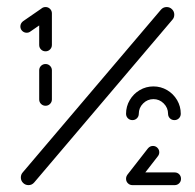

<svg xmlns="http://www.w3.org/2000/svg" viewBox="-20 -539 568 559"><path d="M112.6 -231.1Q104.8 -231.1 99.4 -236.5Q94.1 -241.9 94.1 -249.6V-334.1Q94.1 -341.9 99.4 -347.2Q104.8 -352.6 112.6 -352.6Q120.4 -352.6 125.7 -347.2Q131.1 -341.9 131.1 -334.1V-249.6Q131.1 -241.9 125.7 -236.5Q120.4 -231.1 112.6 -231.1ZM112.6 -518.5Q120.4 -518.5 125.7 -513.1Q131.1 -507.8 131.1 -500Q131.1 -495.6 128.9 -491.5Q126.7 -487.4 123 -484.8L68.1 -447Q63.7 -443.7 57.8 -443.7Q50 -443.7 44.6 -449.1Q39.3 -454.4 39.3 -462.2Q39.3 -466.7 41.5 -470.7Q43.7 -474.8 47.4 -477.4L102.2 -515.2Q106.7 -518.5 112.6 -518.5ZM112.6 -389.6Q104.8 -389.6 99.4 -395Q94.1 -400.4 94.1 -408.1V-500Q94.1 -507.8 99.4 -513.1Q104.8 -518.5 112.6 -518.5Q120.4 -518.5 125.7 -513.1Q131.1 -507.8 131.1 -500V-408.1Q131.1 -400.4 125.7 -395Q120.4 -389.6 112.6 -389.6ZM465.2 -518.5Q474.4 -518.5 480.9 -512Q487.4 -505.6 487.4 -496.3Q487.4 -487.8 482.2 -481.9L79.6 -7.8Q73 0 63 0Q53.7 0 47.2 -6.5Q40.7 -13 40.7 -22.2Q40.7 -30.7 45.9 -36.7L448.5 -510.7Q455.2 -518.5 465.2 -518.5ZM347 -18.5Q347 -26.3 352.4 -31.7Q357.8 -37 365.6 -37H488.5Q496.3 -37 501.7 -31.7Q507 -26.3 507 -18.5Q507 -10.7 501.7 -5.4Q496.3 0 488.5 0H365.6Q357.8 0 352.4 -5.4Q347 -10.7 347 -18.5ZM365.9 -0.7Q358.1 -0.7 352.8 -6.3Q347.4 -11.9 347.4 -19.3Q347.4 -25.9 351.5 -31.1L410.7 -107Q416.7 -114.1 425.2 -114.1Q433 -114.1 438.3 -108.7Q443.7 -103.3 443.7 -95.6Q443.7 -89.3 439.6 -84.1L380.4 -7.8Q374.4 -0.7 365.9 -0.7ZM365.6 -189.3Q357.8 -189.3 352.4 -194.6Q347 -200 347 -207.8Q347 -229.3 357.8 -247.6Q368.5 -265.9 386.9 -276.7Q405.2 -287.4 426.7 -287.4Q448.1 -287.4 466.5 -276.7Q484.8 -265.9 495.6 -247.6Q506.3 -229.3 506.3 -207.8Q506.3 -200 500.9 -194.6Q495.6 -189.3 487.8 -189.3Q480 -189.3 474.6 -194.6Q469.3 -200 469.3 -207.8Q469.3 -225.2 456.7 -237.8Q444.1 -250.4 426.7 -250.4Q409.3 -250.4 396.7 -237.8Q384.1 -225.2 384.1 -207.8Q384.1 -200 378.7 -194.6Q373.3 -189.3 365.6 -189.3Z"/></svg>

Font: 26F Galaxy Hebrew
Style: Regular
Weight: 400
Designer: C₂₉H₂₅N₃O₅
Version: Version 1.000